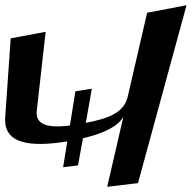

<svg xmlns="http://www.w3.org/2000/svg" viewBox="-45 -731 735 736"><path d="M284 -260 307 -391 244 -381 223 -250C132 -238 90 -256 96 -307L130 -609L-4 -584L-25 -282C-32 -195 40 -164 193 -186L213 -189L197 -90L254 -97L273 -201C358 -221 410 -249 428 -284L366 -15L484 -29L670 -711L519 -682L445 -362C431 -299 372 -277 284 -260Z"/></svg>

Font: Gamestation Warped
Style: Italic
Weight: 400
Designer: Jonas Hecksher
Foundry: Jonas Hecksher, Playtypeª, e-types AS
Version: Version 1.003